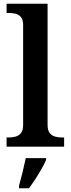

<svg xmlns="http://www.w3.org/2000/svg" viewBox="-20 -780 376 1021"><path d="M15 0V-49H28Q45 -49 62.5 -53.5Q80 -58 91.5 -72.5Q103 -87 103 -115V-648Q103 -675 91.5 -689Q80 -703 62.5 -707Q45 -711 28 -711H15V-760H233V-115Q233 -87 244.5 -72.5Q256 -58 273.5 -53.5Q291 -49 308 -49H321V0ZM81 208Q90 177 100 136Q110 95 117 61H225V71Q216 92 200.5 119Q185 146 167.5 173Q150 200 134 221H81Z"/></svg>

Font: Noto Serif Vithkuqi SemiBold
Style: Regular
Weight: 600
Version: Version 1.005